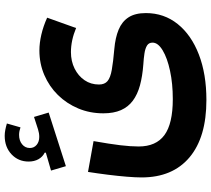

<svg xmlns="http://www.w3.org/2000/svg" viewBox="-60 -610 890 809"><g transform="rotate(-90 384.5 -206.0)"><path d="M268.2 -621.5Q253.9 -625.7 241 -628.2Q228.1 -630.7 216.3 -630.7Q168.9 -630.7 138.3 -602Q107.8 -573.3 107.8 -529.8Q107.8 -506.2 117.6 -488.6Q127.4 -471 145.1 -462.2V-457.3L69.8 -435.5L88.3 -372.9L314.2 -445.4L295.8 -507.2L243.2 -490.2Q227.4 -485.1 211.6 -485.1Q191.3 -485.1 178.1 -496.1Q164.9 -507.2 164.9 -524.6Q164.9 -544.7 180.6 -557.4Q196.2 -570.1 220.1 -570.1Q228.3 -570.1 236.2 -568.5Q244.2 -566.9 251.8 -564.2ZM714 -451.8Q678.5 -467.9 643 -476.2Q607.5 -484.5 575.8 -484.5Q520.7 -484.5 472.5 -463.8Q424.4 -443.2 388.3 -406.6Q352.2 -369.9 331.6 -320.9Q311 -271.9 311 -215.2Q311 -171.3 324.5 -140.7Q338.1 -110.1 364.3 -90.7Q390.6 -71.2 428.9 -60.7Q467.3 -50.3 516.8 -46.6Q542.8 -45 563.6 -41.8Q584.4 -38.6 596.7 -31Q608.9 -23.4 608.9 -7.7Q608.9 15.3 576.4 34.9Q543.8 54.5 489.9 66Q436 77.6 371.2 77.6Q267 77.6 219.1 42.2Q171.3 6.8 171.3 -66.3Q171.3 -99.9 176.6 -144Q181.9 -188 194 -256.3L64.1 -279.7Q57.5 -237.7 52.2 -195.1Q46.9 -152.6 43.9 -115.8Q40.9 -79.1 40.9 -54Q40.9 76.6 125.4 147.9Q210 219.2 367.2 219.2Q476.2 219.2 558.6 187.5Q641 155.8 687.2 98.3Q733.4 40.7 733.4 -35.8Q733.4 -81.3 715.4 -109Q697.4 -136.7 663.5 -150.7Q629.7 -164.7 582.2 -168.8Q527 -173.6 494.1 -179.5Q461.3 -185.3 446.8 -197.5Q432.4 -209.7 432.4 -233.4Q432.4 -267.7 450.5 -294.2Q468.6 -320.8 499.6 -336.2Q530.6 -351.6 568.8 -351.6Q618.2 -351.6 670.4 -329.9Z"/></g></svg>

Font: Estedad-FD VF
Style: Regular
Weight: 100
Designer: Amin Abedi
Version: Version 7.3